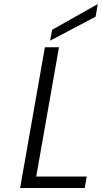

<svg xmlns="http://www.w3.org/2000/svg" viewBox="-20 -934 506 954"><path d="M455 -851 229 -732 239 -786 466 -914ZM160 -57H411L401 0H80L203 -699H273Z"/></svg>

Font: Fz Poppins Light
Style: Italic
Weight: 300
Italic angle: -10°
Designer: Ninad Kale (Devanagari), Jonny Pinhorn (Latin)
Foundry: Indian Type Foundry
Version: Vit hóa bi Vntype.Com & FontZin.Com